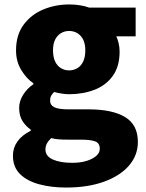

<svg xmlns="http://www.w3.org/2000/svg" viewBox="-20 -603 656 862"><path d="M276 239Q211 239 156.5 224.5Q102 210 70 178.5Q38 147 38 96Q38 61 58 32.5Q78 4 118 -16V-21Q96 -36 81 -59.5Q66 -83 66 -119Q66 -149 84 -177.5Q102 -206 130 -225V-229Q99 -250 75.5 -288.5Q52 -327 52 -377Q52 -446 86 -492Q120 -538 174.5 -560.5Q229 -583 290 -583Q315 -583 338 -579.5Q361 -576 380 -569H589V-440H502Q508 -428 512.5 -409.5Q517 -391 517 -371Q517 -305 486.5 -262.5Q456 -220 404.5 -200Q353 -180 290 -180Q276 -180 259 -182.5Q242 -185 223 -190Q214 -181 209.5 -173Q205 -165 205 -150Q205 -131 224 -121.5Q243 -112 289 -112H379Q484 -112 541.5 -77.5Q599 -43 599 34Q599 94 559.5 140Q520 186 447.5 212.5Q375 239 276 239ZM290 -287Q311 -287 327.5 -297Q344 -307 353.5 -327Q363 -347 363 -377Q363 -406 353.5 -425Q344 -444 327.5 -454Q311 -464 290 -464Q270 -464 253.5 -454Q237 -444 227.5 -425Q218 -406 218 -377Q218 -347 227.5 -327Q237 -307 253.5 -297Q270 -287 290 -287ZM304 128Q341 128 368.5 119.5Q396 111 412 97Q428 83 428 65Q428 39 406.5 31.5Q385 24 345 24H291Q260 24 242 22.5Q224 21 210 17Q197 29 190.5 41.5Q184 54 184 68Q184 98 217 113Q250 128 304 128Z"/></svg>

Font: Noto Sans SC Black
Style: Regular
Weight: 900
Designer: Ryoko NISHIZUKA  (kana, bopomofo & ideographs); Paul D. Hunt (Latin, Greek & Cyrillic); Sandoll Communications , Soo-you
Foundry: Adobe
Version: Version 2.004-H2;hotconv 1.0.118;makeotfexe 2.5.65603